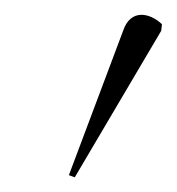

<svg xmlns="http://www.w3.org/2000/svg" viewBox="-20 -743 241 262"><path d="M82 -501 200 -701 201 -710C184 -726 158 -731 148 -701L74 -504Z"/></svg>

Font: Noto Serif Display ExtraCondensed ExtraLight
Style: Italic
Weight: 200
Width: 2
Italic angle: -12°
Designer: Monotype Design Team
Foundry: Monotype Imaging Inc.
Version: Version 2.009